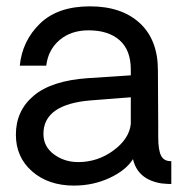

<svg xmlns="http://www.w3.org/2000/svg" viewBox="-20 -577 584 602"><path d="M211.9 4.9Q131.8 4.9 80.8 -39.6Q29.8 -84 29.8 -154.8Q29.8 -230 85.9 -277.1Q142.1 -324.2 255.9 -332L390.1 -340.8V-358.9Q390.1 -419.9 355 -450.9Q319.8 -481.9 257.8 -481.9Q202.6 -481.9 166.7 -451.4Q130.9 -420.9 125 -371.1H42Q49.8 -449.2 105.5 -503.2Q161.1 -557.1 262.2 -557.1Q361.3 -557.1 418.2 -504.6Q475.1 -452.1 475.1 -356.9Q475.1 -316.9 475.6 -268.1Q476.1 -219.2 476.1 -185.1Q476.1 -150.9 476.1 -147Q476.1 -105 485.6 -87.9Q495.1 -70.8 517.1 -71.8V0Q505.9 0 485.8 -2Q411.6 -14.2 397 -78.1Q375 -43 323.5 -19Q272 4.9 211.9 4.9ZM225.1 -68.8Q286.1 -68.8 335.4 -105Q384.8 -141.1 390.1 -188V-272L264.2 -262.2Q116.2 -250 116.2 -157.2Q116.2 -117.2 149.2 -93Q182.1 -68.8 225.1 -68.8Z"/></svg>

Font: Oakes Grotesk
Style: Regular
Weight: 400
Designer: Samuel Oakes
Foundry: Samuel Oakes
Version: Version 1.0 | wf-rip DC20170320